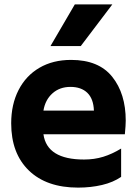

<svg xmlns="http://www.w3.org/2000/svg" viewBox="-20 -841 631 875"><path d="M31 -279Q31 -365 64.5 -430.5Q98 -496 159.5 -532Q221 -568 304 -568Q430 -568 491.5 -491Q553 -414 553 -291Q553 -271 549 -229H178Q194 -114 363 -114Q410 -114 450.5 -126.5Q491 -139 532 -164V-35Q496 -10 445 2Q394 14 336 14Q192 14 111.5 -64Q31 -142 31 -279ZM408 -337Q406 -391 378 -418Q350 -445 301 -445Q252 -445 219 -415.5Q186 -386 178 -337ZM321 -821H492L348 -631H210Z"/></svg>

Font: Application
Style: Bold
Weight: 700
Designer: Wei Huang
Foundry: Wei Huang
Version: Version 0.012